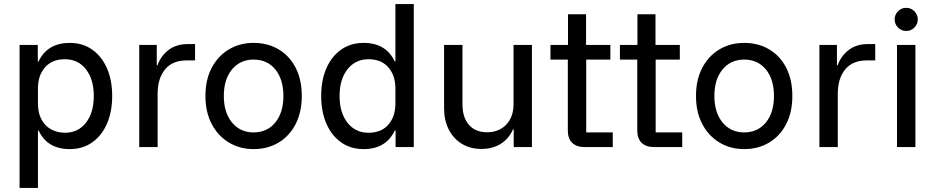

<svg xmlns="http://www.w3.org/2000/svg" viewBox="-20 -720 4580 940"><path d="M75.8 200V-500H165V-418.3H168.3Q211.7 -510 321.7 -510Q384.2 -510 430.8 -477.5Q477.5 -445 503.3 -386.7Q529.2 -328.3 529.2 -250Q529.2 -172.5 503.3 -113.8Q477.5 -55 430.8 -22.5Q384.2 10 321.7 10Q211.7 10 169.2 -80.8H165.8V200ZM297.5 -70Q362.5 -70 400.8 -119.2Q439.2 -168.3 439.2 -250Q439.2 -331.7 400.8 -380.8Q362.5 -430 297.5 -430Q235 -430 200.4 -390.4Q165.8 -350.8 165.8 -286.7V-213.3Q165.8 -149.2 200.4 -110.4Q235 -71.7 297.5 -70Z M661.7 0V-500H747.5V-400H750.8Q767.5 -446.7 805.4 -475.4Q843.3 -504.2 898.3 -504.2H935V-424.2H893.3Q824.2 -424.2 787.9 -380Q751.7 -335.8 751.7 -260.8V0Z M1221.7 10Q1154.2 10 1100.8 -22.1Q1047.5 -54.2 1016.7 -112.5Q985.8 -170.8 985.8 -250Q985.8 -330 1016.7 -388.3Q1047.5 -446.7 1100.8 -478.3Q1154.2 -510 1221.7 -510Q1290.8 -510 1344.2 -478.3Q1397.5 -446.7 1427.5 -388.3Q1457.5 -330 1457.5 -250Q1457.5 -170.8 1427.1 -112.1Q1396.7 -53.3 1343.3 -21.7Q1290 10 1221.7 10ZM1221.7 -71.7Q1288.3 -71.7 1327.9 -120.4Q1367.5 -169.2 1367.5 -250Q1367.5 -331.7 1327.9 -380Q1288.3 -428.3 1221.7 -428.3Q1155.8 -428.3 1115.8 -380Q1075.8 -331.7 1075.8 -250Q1075.8 -169.2 1115.8 -120.4Q1155.8 -71.7 1221.7 -71.7Z M1760 10Q1697.5 10 1650.8 -22.5Q1604.2 -55 1578.3 -113.8Q1552.5 -172.5 1552.5 -250Q1552.5 -328.3 1578.3 -386.7Q1604.2 -445 1650.8 -477.5Q1697.5 -510 1760 -510Q1870 -510 1912.5 -419.2H1915.8V-700H2005.8V0H1916.7V-81.7H1913.3Q1870 10 1760 10ZM1784.2 -70Q1846.7 -70 1881.2 -109.6Q1915.8 -149.2 1915.8 -213.3V-286.7Q1915.8 -350.8 1881.2 -390.4Q1846.7 -430 1784.2 -430Q1720 -430 1681.2 -380.8Q1642.5 -331.7 1642.5 -250Q1642.5 -168.3 1681.2 -119.2Q1720 -70 1784.2 -70Z M2336.7 9.2Q2282.5 9.2 2241.3 -15.8Q2200 -40.8 2177.1 -85.8Q2154.2 -130.8 2154.2 -189.2V-500H2244.2V-209.2Q2244.2 -145 2275.8 -108.8Q2307.5 -72.5 2364.2 -72.5Q2423.3 -72.5 2458.8 -110.4Q2494.2 -148.3 2494.2 -210V-500H2584.2V0H2495V-86.7H2491.7Q2470.8 -40 2430.8 -15.4Q2390.8 9.2 2336.7 9.2Z M2841.7 0Q2803.3 0 2781.7 -20.4Q2760 -40.8 2760 -81.7V-428.3H2675V-500H2760.8V-650H2849.2V-500H2968.3V-428.3H2850V-71.7H2980V0Z M3181.7 0Q3143.3 0 3121.7 -20.4Q3100 -40.8 3100 -81.7V-428.3H3015V-500H3100.8V-650H3189.2V-500H3308.3V-428.3H3190V-71.7H3320V0Z M3623.3 10Q3555.8 10 3502.5 -22.1Q3449.2 -54.2 3418.3 -112.5Q3387.5 -170.8 3387.5 -250Q3387.5 -330 3418.3 -388.3Q3449.2 -446.7 3502.5 -478.3Q3555.8 -510 3623.3 -510Q3692.5 -510 3745.8 -478.3Q3799.2 -446.7 3829.2 -388.3Q3859.2 -330 3859.2 -250Q3859.2 -170.8 3828.8 -112.1Q3798.3 -53.3 3745 -21.7Q3691.7 10 3623.3 10ZM3623.3 -71.7Q3690 -71.7 3729.6 -120.4Q3769.2 -169.2 3769.2 -250Q3769.2 -331.7 3729.6 -380Q3690 -428.3 3623.3 -428.3Q3557.5 -428.3 3517.5 -380Q3477.5 -331.7 3477.5 -250Q3477.5 -169.2 3517.5 -120.4Q3557.5 -71.7 3623.3 -71.7Z M3991.7 0V-500H4077.5V-400H4080.8Q4097.5 -446.7 4135.4 -475.4Q4173.3 -504.2 4228.3 -504.2H4265V-424.2H4223.3Q4154.2 -424.2 4117.9 -380Q4081.7 -335.8 4081.7 -260.8V0Z M4371.7 0V-500H4461.7V0ZM4416.7 -568.3Q4393.3 -568.3 4376.7 -585Q4360 -601.7 4360 -625Q4360 -648.3 4376.7 -665Q4393.3 -681.7 4416.7 -681.7Q4440 -681.7 4456.7 -665Q4473.3 -648.3 4473.3 -625Q4473.3 -601.7 4456.7 -585Q4440 -568.3 4416.7 -568.3Z"/></svg>

Font: Funnel Sans Light
Style: Regular
Weight: 400
Version: Version 1.000